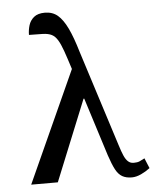

<svg xmlns="http://www.w3.org/2000/svg" viewBox="-54 -816 702 869"><g transform="rotate(-5 296.5 -381.5)"><path d="M510 7Q484 7 466.5 -3Q449 -13 436.5 -36.5Q424 -60 410 -102L283 -503Q266 -557 254.5 -589.5Q243 -622 231.5 -640.5Q220 -659 205 -666.5Q190 -674 165.5 -675Q141 -676 102 -676Q102 -698 108.5 -719.5Q115 -741 132.5 -755.5Q150 -770 182 -770Q217 -770 240.5 -750Q264 -730 284 -688.5Q304 -647 324 -579L463 -143Q472 -114 480 -95.5Q488 -77 498.5 -67.5Q509 -58 524 -58Q541 -58 551 -62.5Q561 -67 574 -74L593 -28Q575 -14 552.5 -3.5Q530 7 510 7ZM53 0 291 -525 331 -367H323L174 0Z"/></g></svg>

Font: ET Text
Style: Regular
Weight: 470
Designer: Monotype Design Team
Foundry: Monotype Imaging Inc.
Version: Version 2.009